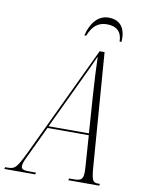

<svg xmlns="http://www.w3.org/2000/svg" viewBox="-154 -968 776 1035"><g transform="rotate(10 234.0 -450.5)"><path d="M243 -784H253C274 -837 304 -864 353 -864C406 -864 435 -838 436 -784H446C452 -856 422 -901 356 -901C297 -901 259 -851 243 -784ZM-57 0H112L115 -10H86C48 -10 34 -13 34 -31C34 -51 47 -75 60 -102L134 -258H360L371 -100C372 -84 373 -72 373 -59C373 -18 360 -10 321 -10H296L293 0H462L465 -10H455C426 -10 419 -18 413 -99L366 -714H339L51 -107C7 -16 -3 -10 -41 -10H-54ZM251 -506C301 -612 312 -634 334 -684C335 -633 340 -541 344 -482L359 -268H138Z"/></g></svg>

Font: Noto Serif Display ExtraCondensed ExtraLight
Style: Italic
Weight: 200
Width: 2
Italic angle: -12°
Designer: Monotype Design Team
Foundry: Monotype Imaging Inc.
Version: Version 2.009